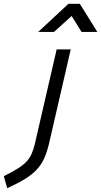

<svg xmlns="http://www.w3.org/2000/svg" viewBox="-90 -760 532 1010"><path d="M208 -500H282L168 -5Q157 41 142 74Q127 107 102.5 133Q78 159 40.5 182Q3 205 -52 230L-70 167Q-27 145 1 128Q29 111 47 92.5Q65 74 75.5 51Q86 28 94 -6ZM270 -740H330L422 -592H339L287 -676L194 -592H111Z"/></svg>

Font: Panefresco 400wt
Style: Italic
Weight: 400
Foundry: Campivisivi & Chank Co
Version: Version 1.001